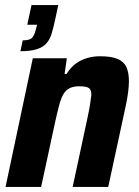

<svg xmlns="http://www.w3.org/2000/svg" viewBox="-20 -741 551 761"><path d="M61 -538 70 -581Q100 -581 109 -593Q118 -605 124 -632L127 -643H88L105 -721H211L199 -665Q192 -632 184.5 -607.5Q177 -583 163 -568Q149 -553 124.5 -545.5Q100 -538 61 -538ZM2 0 110 -510H245L236 -448H244Q260 -474 280.5 -489Q301 -504 325.5 -511Q350 -518 376 -518Q421 -518 446 -507.5Q471 -497 481 -475Q491 -453 491 -419Q491 -400 487.5 -373Q484 -346 477 -315L409 0H268L327 -275Q334 -308 337.5 -330.5Q341 -353 342 -365Q342 -380 337 -387Q332 -394 321.5 -396.5Q311 -399 294 -399Q271 -399 256 -391.5Q241 -384 231.5 -368Q222 -352 214.5 -324Q207 -296 198 -255L143 0Z"/></svg>

Font: Saira SemiCondensed
Style: Bold Italic
Weight: 700
Width: 4
Italic angle: -12°
Designer: Hector Gatti with collaboration of the Omnibus-Type team
Foundry: Omnibus-Type
Version: Version 1.101